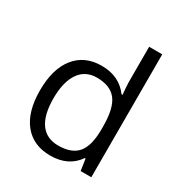

<svg xmlns="http://www.w3.org/2000/svg" viewBox="-179 -889 971 1028"><g transform="rotate(30 306.5 -375.0)"><path d="M450.2 -71.8H445.8Q389.6 9.8 277.8 9.8Q172.9 9.8 114.5 -62Q56.2 -133.8 56.2 -266.1Q56.2 -398.4 114.7 -471.7Q173.3 -544.9 277.8 -544.9Q386.7 -544.9 444.8 -465.8H451.2L447.8 -504.4L445.8 -542V-759.8H526.9V0H460.9ZM288.1 -58.1Q371.1 -58.1 408.4 -103.3Q445.8 -148.4 445.8 -249V-266.1Q445.8 -379.9 408 -428.5Q370.1 -477.1 287.1 -477.1Q215.8 -477.1 178 -421.6Q140.1 -366.2 140.1 -265.1Q140.1 -162.6 177.7 -110.4Q215.3 -58.1 288.1 -58.1Z"/></g></svg>

Font: f04293028
Style: Regular
Weight: 400
Foundry: Ascender Corporation
Version: Version 1.10